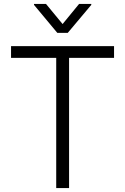

<svg xmlns="http://www.w3.org/2000/svg" viewBox="-20 -964 641 984"><path d="M36.6 -667.5V-727.5H564.5V-667.5H334V0H268.1V-667.5ZM215.8 -943.8 300.8 -840.8 385.3 -943.8H447.8V-939L327.1 -795.4H273.9L154.3 -939V-943.8Z"/></svg>

Font: Inter Tight Light
Style: Regular
Weight: 300
Designer: Rasmus Andersson
Foundry: rsms
Version: Version 3.004